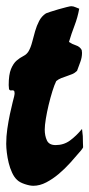

<svg xmlns="http://www.w3.org/2000/svg" viewBox="-25 -599 288 618"><path d="M204 -579Q211 -579 217.5 -576Q224 -573 230 -571Q225 -543 215 -517Q205 -491 197 -464Q207 -457 219.5 -453Q232 -449 238 -438L239 -429Q239 -414 233.5 -399.5Q228 -385 223 -371Q216 -364 207.5 -360.5Q199 -357 190 -354Q181 -351 172 -347.5Q163 -344 156 -338Q150 -326 143.5 -305Q137 -284 131.5 -261Q126 -238 122.5 -216.5Q119 -195 119 -182Q119 -162 126 -147Q133 -132 154 -132Q180 -132 200 -146.5Q220 -161 239 -184Q241 -170 241.5 -161Q242 -152 242 -138Q242 -127 242.5 -125.5Q243 -124 236 -115Q220 -96 202 -76Q184 -56 164.5 -39.5Q145 -23 124 -12Q103 -1 82 -1Q71 -1 54.5 -6.5Q38 -12 30 -20Q21 -28 14 -43Q7 -58 3 -74.5Q-1 -91 -3 -107.5Q-5 -124 -5 -136Q-5 -160 -1.5 -184Q2 -208 7 -232Q9 -240 11.5 -251.5Q14 -263 16 -271Q22 -292 22 -299Q22 -306 19 -307.5Q16 -309 11.5 -308Q7 -307 4 -312L3 -325Q3 -359 10.5 -377Q18 -395 28.5 -404Q39 -413 50 -418.5Q61 -424 67 -434Q74 -446 78.5 -463.5Q83 -481 88 -498.5Q93 -516 101 -531.5Q109 -547 123 -556Q125 -557 137 -561Q149 -565 163 -569Q177 -573 189 -576Q201 -579 204 -579Z"/></svg>

Font: Praegefest
Style: Regular
Weight: 600
Designer: Peter Wiegel nach alter Vorlage
Foundry: Peter Wiegel
Version: Version 1.000